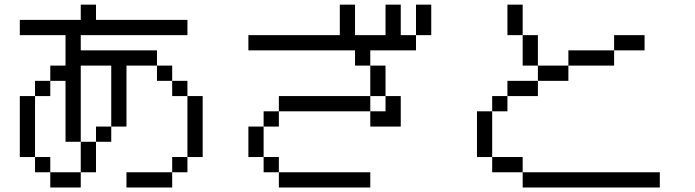

<svg xmlns="http://www.w3.org/2000/svg" viewBox="-20 -887 3040 840"><path d="M266.7 -266.7V-533.3H200V-600H266.7V-733.3H66.7V-800H333.3V-866.7H400V-800H800V-733.3H333.3V-666.7H666.7V-600H533.3V-333.3H466.7V-600H333.3V-266.7ZM866.7 -200H800V-466.7H866.7ZM533.3 -66.7V-133.3H733.3V-66.7ZM200 -133.3H333.3V-66.7H200ZM200 -200V-133.3H133.3V-200ZM200 -466.7H133.3V-533.3H200ZM800 -133.3H733.3V-200H800ZM800 -466.7H733.3V-533.3H800ZM466.7 -333.3V-266.7H400V-333.3ZM133.3 -200H66.7V-466.7H133.3ZM733.3 -600V-533.3H666.7V-600ZM400 -133.3H333.3V-266.7H400Z M1600 -133.3V-66.7H1200V-133.3ZM1600 -333.3V-400H1666.7V-466.7H1733.3V-333.3ZM1600 -466.7V-400H1200V-466.7ZM1600 -666.7V-600H1533.3V-666.7H1066.7V-733.3H1466.7V-866.7H1533.3V-733.3H1666.7V-866.7H1733.3V-733.3H1800V-666.7ZM1600 -600H1666.7V-466.7H1600ZM1133.3 -133.3V-200H1200V-133.3ZM1133.3 -333.3V-200H1066.7V-333.3ZM1133.3 -400H1200V-333.3H1133.3ZM1866.7 -733.3H1800V-866.7H1866.7Z M2133.3 -133.3V-200H2266.7V-133.3ZM2133.3 -200H2066.7V-400H2133.3ZM2133.3 -400V-466.7H2200V-400ZM2266.7 -133.3H2866.7V-66.7H2266.7ZM2266.7 -600V-733.3H2333.3V-600ZM2266.7 -733.3H2200V-866.7H2266.7ZM2666.7 -666.7V-600H2466.7V-666.7ZM2666.7 -733.3H2800V-666.7H2666.7ZM2200 -466.7V-533.3H2333.3V-466.7ZM2333.3 -600H2466.7V-533.3H2333.3Z"/></svg>

Font: Galmuri14 Regular
Style: Regular
Weight: 400
Designer: Lee Minseo (quiple)
Version: Version 2.399;hotconv 1.1.1;makeotfexe 2.6.0 DEVELOPMENT